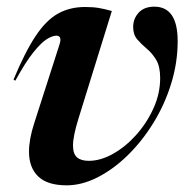

<svg xmlns="http://www.w3.org/2000/svg" viewBox="-20 -544 566 576"><path d="M513 -420.5Q513 -356 493.5 -293Q474 -230 440 -175Q406 -120 363 -78Q320 -36 272.8 -12Q225.5 12 180 12Q122.5 12 94.8 -14.5Q67 -41 67 -89Q67 -126 82.5 -174L158.5 -410.5Q167 -437 149 -437Q137.5 -437 120.8 -426.8Q104 -416.5 80.5 -387.5Q57 -358.5 26 -302L20.5 -305Q55 -388 86.8 -435.8Q118.5 -483.5 154 -503.2Q189.5 -523 235 -523Q259 -523 275.8 -520.2Q292.5 -517.5 315.5 -511L215.5 -188.5Q199 -135.5 199 -107.5Q199 -82.5 211 -72Q223 -61.5 246.5 -61.5Q281.5 -61.5 319 -82.5Q356.5 -103.5 388.5 -139.2Q420.5 -175 440.5 -219.2Q460.5 -263.5 460.5 -310Q460.5 -345 448.2 -365Q436 -385 420 -398.2Q404 -411.5 391.8 -425.8Q379.5 -440 379.5 -463Q379.5 -488 396 -506Q412.5 -524 443 -524Q513 -524 513 -420.5Z"/></svg>

Font: Newsreader 72pt SemiBold
Style: Italic
Weight: 600
Italic angle: -17°
Designer: Hugues Gentile
Foundry: Production Type
Version: Version 1.003; ttfautohint (v1.8.3)